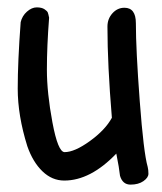

<svg xmlns="http://www.w3.org/2000/svg" viewBox="-20 -488 440 520"><path d="M113 -440Q107 -362 107 -299.5Q107 -237 122 -156.5Q137 -76 155 -76Q182 -76 223.5 -106Q265 -136 283 -169Q271 -313 271 -416Q271 -437 284.5 -452Q298 -467 317 -467Q348 -467 348 -425Q348 -354 358.5 -214Q369 -74 380 -36Q382 -28 382 -17.5Q382 -7 368.5 2.5Q355 12 333.5 12Q312 12 305 -12Q303 -32 295 -72Q225 1 154 1Q121 1 95 -24Q69 -49 54 -92Q28 -175 28 -248Q28 -321 36 -428Q40 -445 53 -456.5Q66 -468 79.5 -468Q93 -468 100.5 -463Q108 -458 109.5 -454Q111 -450 113 -440Z"/></svg>

Font: Patrick Hand
Style: Regular
Weight: 400
Designer: Patrick Wagesreiter
Foundry: Patrick Wagesreiter
Version: Version 1.003;PS 001.003;hotconv 1.0.70;makeotf.lib2.5.58329